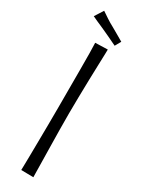

<svg xmlns="http://www.w3.org/2000/svg" viewBox="-225 -882 687 912"><g transform="rotate(30 119.0 -425.5)"><path d="M86 -699 154 -701Q154 -701 153.5 -677.5Q153 -654 151.5 -615.5Q150 -577 149 -529.5Q148 -482 147 -434.5Q146 -387 146 -347Q146 -307 146.5 -259.5Q147 -212 148 -166Q149 -120 149.5 -82Q150 -44 150.5 -21.5Q151 1 151 1L84 0Q84 0 84.5 -21Q85 -42 85.5 -77.5Q86 -113 86.5 -157.5Q87 -202 87.5 -250.5Q88 -299 88 -345Q88 -397 88 -451.5Q88 -506 88 -556Q88 -606 87.5 -644Q87 -682 86 -699ZM173 -733Q162 -738 150 -744Q138 -750 125 -756Q112 -762 99 -768Q85 -775 71.5 -780.5Q58 -786 44 -792.5Q30 -799 17 -805L47 -852Q63 -841 82 -828.5Q101 -816 120 -806Q139 -795 157.5 -784.5Q176 -774 191 -765Z"/></g></svg>

Font: Truculenta Light
Style: Regular
Weight: 300
Version: Version 1.002